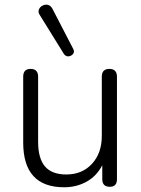

<svg xmlns="http://www.w3.org/2000/svg" viewBox="-20 -783 594 811"><path d="M250 -555 149 -718Q140 -731 144 -742Q148 -753 159 -759Q170 -765 182 -762.5Q194 -760 202 -745L289 -577Q296 -564 288.5 -555Q281 -546 269.5 -545Q258 -544 250 -555ZM251 8Q78 8 78 -181V-459Q78 -492 109 -492Q141 -492 141 -459V-184Q141 -114 170 -80Q199 -46 260 -46Q327 -46 368.5 -91Q410 -136 410 -209V-459Q410 -492 442 -492Q474 -492 474 -459V-26Q474 6 444 6Q412 6 412 -26V-85Q388 -39 345.5 -15.5Q303 8 251 8Z"/></svg>

Font: Chiron GoRound TC L
Style: Regular
Weight: 300
Designer: Ryoko NISHIZUKA 西塚涼子 (kana, bopomofo & ideographs); Paul D. Hunt (Latin, Greek & Cyrillic); Sandoll Communications 산돌커뮤니
Foundry: Adobe
Version: Version 1.000;hotconv 1.1.1;makeotfexe 2.6.0